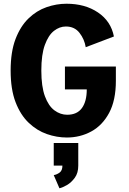

<svg xmlns="http://www.w3.org/2000/svg" viewBox="-20 -726 690 1029"><path d="M338.5 11Q284.5 11 231.2 -7.5Q178 -26 134 -67.8Q90 -109.5 63.5 -178.2Q37 -247 37 -348Q37 -448 63.2 -516.8Q89.5 -585.5 132.8 -627.2Q176 -669 229.2 -687.5Q282.5 -706 336.5 -706Q436 -706 505.2 -659.2Q574.5 -612.5 590.5 -530.5L439.5 -473Q432.5 -516 406 -550Q379.5 -584 333 -584Q299.5 -584 269.5 -560.8Q239.5 -537.5 220.5 -485.5Q201.5 -433.5 201.5 -348Q201.5 -262 220.8 -210Q240 -158 271.8 -134.5Q303.5 -111 340 -111Q393 -111 419 -146.8Q445 -182.5 445 -247H328V-369.5H601V-293Q601 -188.5 565 -121.2Q529 -54 469.2 -21.5Q409.5 11 338.5 11ZM268 161.5V40.5H399.5V161.5Q399.5 201 381 226.5Q362.5 252 338.8 265.8Q315 279.5 298.5 283L268 212.5Q285.5 209.5 300 198.5Q314.5 187.5 314.5 161.5Z"/></svg>

Font: Trispace
Style: Bold
Weight: 700
Designer: Tyler Finck
Foundry: Etcetera Type Company
Version: Version 1.210; ttfautohint (v1.8.3)